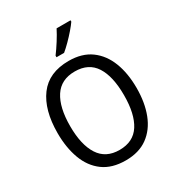

<svg xmlns="http://www.w3.org/2000/svg" viewBox="-219 -1081 1134 1229"><g transform="rotate(-30 348.0 -467.0)"><path d="M640 -358Q640 -250 608 -167Q576 -84 511.5 -37Q447 10 349 10Q248 10 183.5 -37.5Q119 -85 88 -168.5Q57 -252 57 -359Q57 -530 129.5 -627.5Q202 -725 349 -725Q447 -725 511.5 -678Q576 -631 608 -548.5Q640 -466 640 -358ZM149 -358Q149 -220 198 -144Q247 -68 348 -68Q450 -68 498.5 -143.5Q547 -219 547 -358Q547 -497 499 -572Q451 -647 349 -647Q247 -647 198 -571.5Q149 -496 149 -358ZM490 -934Q477 -915 452.5 -886.5Q428 -858 400 -830Q372 -802 350 -784H294V-796Q318 -828 344 -869Q370 -910 387 -944H490Z"/></g></svg>

Font: Noto Sans Kannada SemiCondensed
Style: Regular
Weight: 400
Width: 4
Designer: Jelle Bosma - Monotype Design Team
Foundry: Monotype Imaging Inc.
Version: Version 2.005; ttfautohint (v1.8.4.7-5d5b)